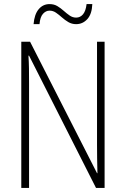

<svg xmlns="http://www.w3.org/2000/svg" viewBox="-20 -918 615 938"><path d="M491 0H449L122 -646H119Q121 -616 121.5 -584.5Q122 -553 122 -512V0H84V-714H127L454 -72H456Q455 -108 454.5 -146Q454 -184 454 -211V-714H491ZM144 -800Q148 -848 169 -873Q190 -898 222 -898Q244 -898 260.5 -888Q277 -878 291.5 -865Q306 -852 320.5 -842Q335 -832 352 -832Q372 -832 385.5 -848Q399 -864 403 -898H431Q429 -849 406.5 -824.5Q384 -800 352 -800Q331 -800 314 -810Q297 -820 282.5 -833Q268 -846 253.5 -856Q239 -866 222 -866Q204 -866 190 -850.5Q176 -835 173 -800Z"/></svg>

Font: Noto Sans Kannada Condensed ExtraLight
Style: Regular
Weight: 200
Width: 3
Designer: Jelle Bosma - Monotype Design Team
Foundry: Monotype Imaging Inc.
Version: Version 2.005; ttfautohint (v1.8.4.7-5d5b)